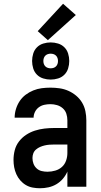

<svg xmlns="http://www.w3.org/2000/svg" viewBox="-20 -995 540 1023"><path d="M193 8Q174 8 154.5 4.5Q135 1 118 -9Q101 -19 88 -34Q75 -49 67 -67Q59 -85 55.5 -104Q52 -123 52 -143Q52 -169 58.5 -194.5Q65 -220 81 -241Q97 -262 119 -276.5Q141 -291 166 -299Q191 -307 217 -310Q243 -313 269 -313H339V-354Q339 -372 333.5 -389Q328 -406 314.5 -418Q301 -430 283.5 -435Q266 -440 249 -440Q232 -440 216 -436.5Q200 -433 187 -423.5Q174 -414 166.5 -399Q159 -384 159 -368Q159 -368 159 -368Q159 -368 159 -368H58Q58 -368 58 -368Q58 -368 58 -368Q58 -391 65 -414Q72 -437 85 -456.5Q98 -476 116.5 -490Q135 -504 157 -513Q179 -522 202 -525Q225 -528 249 -528Q273 -528 297.5 -524.5Q322 -521 344.5 -511Q367 -501 386 -485Q405 -469 417.5 -448Q430 -427 435 -402.5Q440 -378 440 -354V0H339V-81Q330 -60 315 -42.5Q300 -25 280.5 -13.5Q261 -2 238.5 3Q216 8 193 8ZM233 -80Q254 -80 274.5 -86Q295 -92 310 -105.5Q325 -119 332 -139Q339 -159 339 -180V-225H269Q256 -225 243 -224Q230 -223 217.5 -220Q205 -217 193.5 -212Q182 -207 172 -198.5Q162 -190 157.5 -178Q153 -166 153 -153Q153 -137 158.5 -122.5Q164 -108 175.5 -97.5Q187 -87 202.5 -83.5Q218 -80 233 -80ZM250 -571Q230 -571 210.5 -577Q191 -583 177 -597Q163 -611 157 -630.5Q151 -650 151 -670Q151 -690 157 -709.5Q163 -729 177 -743Q191 -757 210.5 -763Q230 -769 250 -769Q270 -769 289.5 -763Q309 -757 323 -743Q337 -729 343 -709.5Q349 -690 349 -670Q349 -650 343 -630.5Q337 -611 323 -597Q309 -583 289.5 -577Q270 -571 250 -571ZM250 -631Q258 -631 265.5 -633.5Q273 -636 278.5 -641.5Q284 -647 286.5 -654.5Q289 -662 289 -670Q289 -678 286.5 -685.5Q284 -693 278.5 -698.5Q273 -704 265.5 -706.5Q258 -709 250 -709Q242 -709 234.5 -706.5Q227 -704 221.5 -698.5Q216 -693 213.5 -685.5Q211 -678 211 -670Q211 -662 213.5 -654.5Q216 -647 221.5 -641.5Q227 -636 234.5 -633.5Q242 -631 250 -631ZM235 -781 181 -829 316 -975 384 -915Z"/></svg>

Font: Zed Sans Semibold
Style: Regular
Weight: 600
Designer: Belleve Invis
Foundry: Belleve Invis
Version: Version 1.0.0; ttfautohint (v1.8.4)